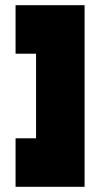

<svg xmlns="http://www.w3.org/2000/svg" viewBox="-20 -720 416 740"><path d="M40 -513V-700H306V0H40V-187H119V-513Z"/></svg>

Font: Clickuper
Style: Bold
Weight: 700
Designer: Denis Ignatov
Foundry: Denis Ignatov
Version: Version 1.10 April 16, 2021